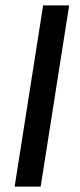

<svg xmlns="http://www.w3.org/2000/svg" viewBox="-20 -688 295 708"><path d="M235 -668 130 0H34L139 -668Z"/></svg>

Font: Rambla
Style: Italic
Weight: 400
Italic angle: -12°
Designer: Martin Sommaruga
Foundry: Martin Sommaruga
Version: Version 1.001